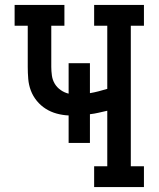

<svg xmlns="http://www.w3.org/2000/svg" viewBox="-20 -755 640 775"><path d="M360 0V-84H413V-308Q395 -304 378 -300Q361 -296 343 -294V-178H257V-289Q233 -290 209 -296.5Q185 -303 164.5 -316Q144 -329 128.5 -348Q113 -367 104.5 -389.5Q96 -412 94 -436.5Q92 -461 92 -485V-651H39V-735H240V-651H187V-485Q187 -468 189.5 -450Q192 -432 201 -417Q210 -402 225 -391.5Q240 -381 257 -377V-500H343V-379Q361 -382 378 -386.5Q395 -391 412 -396H413V-651H360V-735H561V-651H508V-84H561V0Z"/></svg>

Font: Iosevka Curly Slab MdEx
Style: Regular
Weight: 500
Width: 7
Monospace: yes
Designer: Belleve Invis
Foundry: Belleve Invis
Version: Version 11.1.0; ttfautohint (v1.8.3)